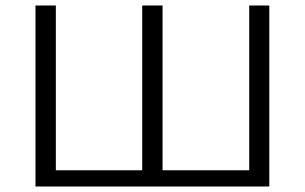

<svg xmlns="http://www.w3.org/2000/svg" viewBox="-20 -678 1108 698"><path d="M886 -658H959V0H109V-658H183V-59H497V-658H571V-59H886Z"/></svg>

Font: EauTestSC
Style: Regular
Weight: 400
Designer: Christian Thalmann (Catharsis Fonts)
Version: Version 0.001;PS 000.001;hotconv 1.0.88;makeotf.lib2.5.64775